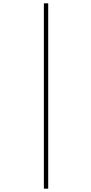

<svg xmlns="http://www.w3.org/2000/svg" viewBox="-20 -905 543 1151"><path d="M243 -885H269V226H243Z"/></svg>

Font: Noto Sans Kannada UI ExtraCondensed Thin
Style: Regular
Weight: 100
Width: 2
Designer: Jelle Bosma - Monotype Design Team
Foundry: Monotype Imaging Inc.
Version: Version 2.005; ttfautohint (v1.8.4.7-5d5b)